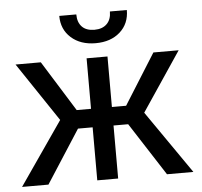

<svg xmlns="http://www.w3.org/2000/svg" viewBox="-52 -775 869 828"><g transform="rotate(-5 383.0 -360.5)"><path d="M10.3 0ZM489.7 -229.5H426.3V0H335.9V-229.5H272.5L124.5 0H10.3L199.2 -273.4L28.3 -528.3H137.7L273.9 -309.6H335.9V-528.3H426.3V-309.6H487.8L625 -528.3H734.4L563 -272.9L752 0H637.7ZM526.9 -720.7Q526.9 -661.6 486.6 -625.7Q446.3 -589.8 380.9 -589.8Q315.4 -589.8 274.9 -626Q234.4 -662.1 234.4 -720.7H308.1Q308.1 -686.5 326.7 -667.2Q345.2 -647.9 380.9 -647.9Q415 -647.9 434.3 -667Q453.6 -686 453.6 -720.7Z"/></g></svg>

Font: Roboto
Style: Regular
Weight: 400
Designer: Google
Version: Version 2.134; 2016; ttfautohint (v1.6)